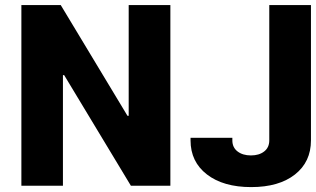

<svg xmlns="http://www.w3.org/2000/svg" viewBox="-20 -742 1262 767"><path d="M983.4 5.4Q872.1 5.4 806.6 -45.2Q741.2 -95.7 741.2 -181.2V-191.4H908.2V-181.2Q908.2 -152.8 929 -137Q949.7 -121.1 982.4 -121.1Q1015.1 -121.1 1035.4 -137Q1055.7 -152.8 1055.7 -181.2V-721.7H1222.2V-181.2Q1222.2 -95.2 1158.2 -44.9Q1094.2 5.4 983.4 5.4ZM494.1 -721.7H660.6V0H502.9L236.3 -441.9H231.4V0H65.4V-721.7H222.7L489.3 -279.3H494.1Z"/></svg>

Font: Estedad-FD ExtraBold
Style: Regular
Weight: 800
Designer: Amin Abedi
Version: Version 7.3